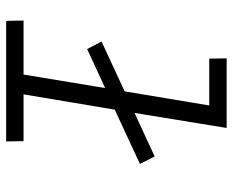

<svg xmlns="http://www.w3.org/2000/svg" viewBox="-88 -688 775 640"><g transform="rotate(90 300.0 -367.5)"><path d="M451 0H49L48 -58H228L273 -330L143 -270L118 -318L284 -395L331 -677H175L174 -735H406L356 -428L501 -495L526 -446L345 -362L294 -58H450Z"/></g></svg>

Font: Iosevka Light Extended Oblique
Style: Regular
Weight: 300
Width: 7
Italic angle: -9°
Monospace: yes
Designer: Belleve Invis
Foundry: Belleve Invis
Version: Version 32.5.0; ttfautohint (v1.8.4)